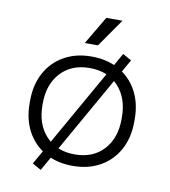

<svg xmlns="http://www.w3.org/2000/svg" viewBox="-83 -759 786 889"><g transform="rotate(10 310.0 -315.0)"><path d="M310 14Q236 14 180.5 -17.5Q125 -49 94.5 -105.5Q64 -162 64 -237V-249Q64 -324 94.5 -380.5Q125 -437 180.5 -468.5Q236 -500 310 -500Q384 -500 439.5 -468.5Q495 -437 525.5 -380.5Q556 -324 556 -249V-237Q556 -162 525.5 -105.5Q495 -49 439.5 -17.5Q384 14 310 14ZM310 -40Q396 -40 446 -94.5Q496 -149 496 -239V-247Q496 -337 446 -391.5Q396 -446 310 -446Q225 -446 174.5 -391.5Q124 -337 124 -247V-239Q124 -149 174.5 -94.5Q225 -40 310 -40ZM492 -514 168 58 127 35 451 -537ZM329 -556H267L345 -688H421Z"/></g></svg>

Font: Space Grotesk Variable Light
Style: Regular
Weight: 300
Designer: Florian Karsten
Foundry: Florian Karsten
Version: Version 2.000